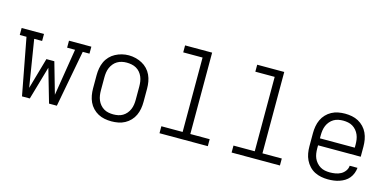

<svg xmlns="http://www.w3.org/2000/svg" viewBox="-70 -1135 3139 1543"><g transform="rotate(15 1500.0 -363.5)"><path d="M155 0 66 -472H10V-530H196V-472H130L193 -81L267 -340H333L407 -81L470 -472H404V-530H590V-472H534L445 0H380L300 -277L220 0Z M900 8Q871 8 842.5 2.5Q814 -3 789 -16.5Q764 -30 744 -51Q724 -72 712 -98Q700 -124 695 -152.5Q690 -181 690 -210V-320Q690 -349 695 -377.5Q700 -406 712 -432Q724 -458 744 -479Q764 -500 789.5 -513.5Q815 -527 843 -534Q871 -541 900 -541Q929 -541 957 -534Q985 -527 1010.5 -513.5Q1036 -500 1056 -479Q1076 -458 1088 -432Q1100 -406 1105 -377.5Q1110 -349 1110 -320V-210Q1110 -181 1105 -152.5Q1100 -124 1088 -98Q1076 -72 1056 -51Q1036 -30 1011 -16.5Q986 -3 957.5 2.5Q929 8 900 8ZM900 -50Q920 -50 940.5 -54Q961 -58 978.5 -68.5Q996 -79 1009.5 -95Q1023 -111 1031 -130Q1039 -149 1042 -169.5Q1045 -190 1045 -210V-320Q1045 -341 1042 -361.5Q1039 -382 1031 -401Q1023 -420 1009.5 -436Q996 -452 978 -462Q960 -472 939.5 -476Q919 -480 898 -480Q878 -480 858 -475.5Q838 -471 820.5 -460.5Q803 -450 790 -434Q777 -418 769 -399.5Q761 -381 758 -360.5Q755 -340 755 -320V-210Q755 -190 758 -169.5Q761 -149 769 -130Q777 -111 790.5 -95Q804 -79 821.5 -68.5Q839 -58 859.5 -54Q880 -50 900 -50Z M1299 0V-58H1476V-677H1315V-735H1540V-58H1701V0Z M1899 0V-58H2076V-677H1915V-735H2140V-58H2301V0Z M2702 8Q2673 8 2644.5 2.5Q2616 -3 2590.5 -16Q2565 -29 2545 -50.5Q2525 -72 2512.5 -98Q2500 -124 2495 -152.5Q2490 -181 2490 -210V-320Q2490 -349 2495 -377.5Q2500 -406 2512 -432Q2524 -458 2544 -479Q2564 -500 2589 -513.5Q2614 -527 2642.5 -532.5Q2671 -538 2700 -538Q2729 -538 2757.5 -532.5Q2786 -527 2811 -513.5Q2836 -500 2856 -479Q2876 -458 2888 -432Q2900 -406 2905 -377.5Q2910 -349 2910 -320V-236H2555V-210Q2555 -189 2558 -168.5Q2561 -148 2569 -129.5Q2577 -111 2591 -95Q2605 -79 2622.5 -68.5Q2640 -58 2660.5 -54Q2681 -50 2702 -50Q2725 -50 2748.5 -54Q2772 -58 2792.5 -69Q2813 -80 2827.5 -100Q2842 -120 2843 -143H2908Q2906 -120 2897.5 -97.5Q2889 -75 2874 -56.5Q2859 -38 2838.5 -25.5Q2818 -13 2795.5 -5.5Q2773 2 2749.5 5Q2726 8 2702 8ZM2555 -294H2845V-320Q2845 -340 2842 -360.5Q2839 -381 2831 -400Q2823 -419 2809.5 -435Q2796 -451 2778.5 -461.5Q2761 -472 2740.5 -476Q2720 -480 2700 -480Q2680 -480 2659.5 -476Q2639 -472 2621.5 -461.5Q2604 -451 2590.5 -435Q2577 -419 2569 -400Q2561 -381 2558 -360.5Q2555 -340 2555 -320Z"/></g></svg>

Font: Iosevka Slab Light Extended
Style: Regular
Weight: 300
Width: 7
Monospace: yes
Designer: Belleve Invis
Foundry: Belleve Invis
Version: Version 11.1.0; ttfautohint (v1.8.3)